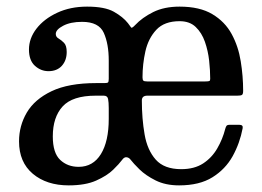

<svg xmlns="http://www.w3.org/2000/svg" viewBox="-20 -550 790 580"><path d="M37.5 -123Q37.5 -170 61 -210Q84.5 -250 135.8 -274.5Q187 -299 270.5 -299H295.5Q304 -299 306.2 -301Q308.5 -303 308.5 -312V-367Q308.5 -417.5 293.5 -450.8Q278.5 -484 228 -484Q193 -484 170.8 -472.2Q148.5 -460.5 148.5 -447.5Q148.5 -438.5 156.8 -433.8Q165 -429 173.2 -420.8Q181.5 -412.5 181.5 -393Q181.5 -367.5 166.8 -351.2Q152 -335 126.5 -335Q103.5 -335 85.5 -351.2Q67.5 -367.5 67.5 -400.5Q67.5 -434 90.2 -463.5Q113 -493 152.8 -511.5Q192.5 -530 243 -530Q296.5 -530 324 -514.5Q351.5 -499 366.5 -480Q374 -469.5 376.2 -466.8Q378.5 -464 388 -474Q409.5 -497 442.8 -513.5Q476 -530 522.5 -530Q583.5 -530 621.5 -507.2Q659.5 -484.5 679.8 -447.2Q700 -410 707.2 -365Q714.5 -320 714.5 -275.5Q714.5 -265.5 710.8 -263.2Q707 -261 696.5 -261H425Q408.5 -261 408.5 -246.5Q408.5 -191.5 416.8 -144Q425 -96.5 450.5 -67.8Q476 -39 527.5 -39Q567 -39 593.5 -56.2Q620 -73.5 636.2 -101.5Q652.5 -129.5 660.5 -161Q662 -166.5 664.2 -169.8Q666.5 -173 674 -173H703Q715 -173 713 -162.5Q704.5 -117.5 682.8 -78.2Q661 -39 621.8 -14.5Q582.5 10 521 10Q480 10 450 -5Q420 -20 401.2 -38.5Q382.5 -57 375 -67Q370 -74 362.5 -75Q355 -76 348.5 -66.5Q340.5 -55.5 321.8 -37.2Q303 -19 270.5 -4.5Q238 10 187.5 10Q121 10 79.2 -25Q37.5 -60 37.5 -123ZM424.5 -304H600.5Q610.5 -304 612.8 -305.5Q615 -307 615 -312Q615 -337 611.8 -366.8Q608.5 -396.5 599 -423.8Q589.5 -451 571.2 -468.5Q553 -486 522.5 -486Q476.5 -486 452.2 -460Q428 -434 419.2 -395Q410.5 -356 410.5 -316.5Q410.5 -309 413 -306.5Q415.5 -304 424.5 -304ZM308.5 -223.5Q308.5 -241 306.5 -251Q304.5 -261 293.5 -261H269Q199 -261 169.2 -228.5Q139.5 -196 139.5 -138Q139.5 -88 161.8 -67Q184 -46 217.5 -46Q261 -46 284.8 -84.5Q308.5 -123 308.5 -191Z"/></svg>

Font: Besley* Narrow
Style: Regular
Weight: 400
Width: 4
Designer: Owen Earl
Foundry: indestructible type*
Version: Version 3.000; ttfautohint (v1.8.3)